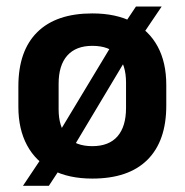

<svg xmlns="http://www.w3.org/2000/svg" viewBox="-20 -546 578 601"><path d="M269 13Q195.5 13 143.8 -13.8Q92 -40.5 64.8 -91Q37.5 -141.5 37.5 -211.5V-276Q37.5 -387 96.8 -445.5Q156 -504 269 -504Q343 -504 394.8 -477.2Q446.5 -450.5 473.5 -400.5Q500.5 -350.5 500.5 -280V-215.5Q500.5 -104.5 441.5 -45.8Q382.5 13 269 13ZM133 35.5H52L123.5 -71.5L151.5 -109L345 -430L363.5 -462.5L405.5 -525.5H486L417 -423.5L390 -386.5L198.5 -66.5L179 -34.5ZM269 -88.5Q321 -88.5 347.8 -119.2Q374.5 -150 374.5 -208V-287.5Q374.5 -342.5 348.5 -372.5Q322.5 -402.5 269 -402.5Q217.5 -402.5 190.5 -372Q163.5 -341.5 163.5 -284V-204Q163.5 -149 189.8 -118.8Q216 -88.5 269 -88.5Z"/></svg>

Font: Anek Devanagari SemiBold
Style: Regular
Weight: 600
Designer: Kailash Malviya (Devanagari) & Yesha Goshar (Latin)
Foundry: Ek Type
Version: Version 1.003